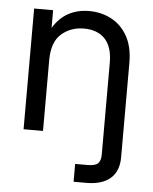

<svg xmlns="http://www.w3.org/2000/svg" viewBox="-52 -569 652 817"><g transform="rotate(5 273.5 -160.5)"><path d="M293 204.1V127.9H346.7Q377.9 127.9 390.1 116.5Q402.3 105 402.3 79.1V-314.5Q402.3 -381.3 370.4 -415.3Q338.4 -449.2 280.3 -449.2Q224.1 -449.2 184.3 -414.6Q144.5 -379.9 144.5 -301.8V0H61.5V-515.6H142.6V-439.9Q169.4 -483.9 208.3 -504.6Q247.1 -525.4 295.9 -525.4Q348.1 -525.4 391.1 -502.7Q434.1 -480 459.7 -434.6Q485.4 -389.2 485.4 -320.3V83Q485.4 142.1 450 173.1Q414.6 204.1 346.7 204.1Z"/></g></svg>

Font: Inter Display
Style: Regular
Weight: 400
Designer: Rasmus Andersson
Foundry: rsms
Version: Version 4.001;git-9221beed3